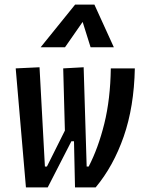

<svg xmlns="http://www.w3.org/2000/svg" viewBox="-20 -815 626 835"><path d="M306.2 0 301.8 -200.7H290.5L187.5 0H92.8L48.3 -517.6L151.9 -522.5L175.3 -90.8H184.1L262.2 -247.1L254.9 -517.6L343.8 -522.5L356.9 -90.8H365.7Q407.2 -170.9 433.6 -277.1Q460 -383.3 461.9 -517.6H566.4Q563 -350.6 518.1 -221.4Q473.1 -92.3 396 0ZM390.6 -794.9 475.1 -609.4H374L339.4 -719.7L262.7 -609.4H156.7L306.6 -794.9Z"/></svg>

Font: Cascadia Mono
Style: Italic
Weight: 400
Italic angle: -10°
Monospace: yes
Designer: Aaron Bell
Foundry: Saja Typeworks
Version: Version 2404.023; ttfautohint (v1.8.4)